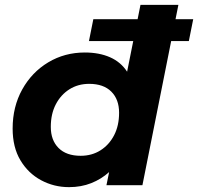

<svg xmlns="http://www.w3.org/2000/svg" viewBox="-20 -762 815 790"><path d="M264 8Q202 8 149 -20.5Q96 -49 64 -102.5Q32 -156 32 -233Q32 -323 71.5 -394Q111 -465 178.5 -505.5Q246 -546 329 -546Q388 -546 432.5 -526.5Q477 -507 503 -467L558 -742H714L566 0H418L429 -54Q397 -25 355.5 -8.5Q314 8 264 8ZM312 -121Q358 -121 393.5 -143.5Q429 -166 449.5 -205.5Q470 -245 470 -298Q470 -353 438 -385Q406 -417 347 -417Q301 -417 265.5 -394.5Q230 -372 209.5 -332.5Q189 -293 189 -240Q189 -185 221 -153Q253 -121 312 -121ZM346 -593 364 -683H775L757 -593Z"/></svg>

Font: Montserrat
Style: Bold Italic
Weight: 700
Italic angle: -11.3°
Designer: Julieta Ulanovsky
Foundry: Julieta Ulanovsky
Version: Version 9.000; ttfautohint (v1.8.4.7-5d5b)